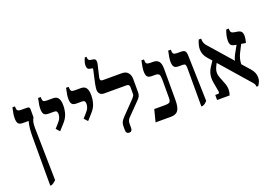

<svg xmlns="http://www.w3.org/2000/svg" viewBox="-139 -1301 2823 1968"><g transform="rotate(-20 1272.0 -317.0)"><path d="M116 -291Q116 -395 134 -456V-459H71Q35 -459 22 -476.5Q9 -494 9 -533Q9 -555 12.5 -578.5Q16 -602 26 -647H54V-633Q54 -611 64.5 -601.5Q75 -592 101 -592H163Q180 -592 187 -585.5Q194 -579 194 -563V-478Q180 -452 175.5 -431Q171 -410 171 -366L172 -325L182 204Q160 227 131 240H116Z M367 -288 402 -327Q429 -356 438 -378Q447 -400 447 -420Q447 -440 439.5 -449.5Q432 -459 412 -459H352Q315 -459 302 -476.5Q289 -494 289 -533Q289 -555 292.5 -578.5Q296 -602 306 -647H335V-633Q335 -610 344.5 -601Q354 -592 381 -592H450Q487 -592 505 -567Q523 -542 523 -488Q523 -438 508.5 -393.5Q494 -349 455 -308L402 -249Z M672 -288 707 -327Q734 -356 743 -378Q752 -400 752 -420Q752 -440 744.5 -449.5Q737 -459 717 -459H657Q620 -459 607 -476.5Q594 -494 594 -533Q594 -555 597.5 -578.5Q601 -602 611 -647H640V-633Q640 -610 649.5 -601Q659 -592 686 -592H755Q792 -592 810 -567Q828 -542 828 -488Q828 -438 813.5 -393.5Q799 -349 760 -308L707 -249Z M1029 -34V-76Q1029 -102 1038 -121Q1047 -140 1069 -163L1213 -312Q1225 -326 1229.5 -334.5Q1234 -343 1234 -356V-427Q1234 -459 1202 -459H960Q928 -459 912.5 -476.5Q897 -494 897 -522Q897 -561 935 -719Q938 -728 938 -734Q938 -742 930 -743L911 -746Q892 -749 884 -760Q876 -771 876 -793Q876 -827 898 -874H917V-868Q917 -851 922.5 -842Q928 -833 943 -830L974 -825Q1001 -821 1001 -790Q1001 -776 997 -760L968 -637Q965 -625 965 -617Q965 -603 972 -597.5Q979 -592 993 -592H1199Q1244 -592 1266.5 -565Q1289 -538 1289 -495V-351Q1289 -328 1281.5 -311.5Q1274 -295 1256 -277L1122 -140Q1108 -126 1102.5 -111.5Q1097 -97 1097 -77V-34Q1097 7 1064 7Q1047 7 1038 -3.5Q1029 -14 1029 -34Z M1386 -133H1500Q1530 -133 1544 -138Q1558 -143 1562.5 -155.5Q1567 -168 1567 -193V-386Q1567 -430 1557 -444.5Q1547 -459 1514 -459H1478Q1442 -459 1429 -476.5Q1416 -494 1416 -532Q1416 -554 1420 -579Q1424 -604 1433 -647H1461V-634Q1461 -611 1471 -601.5Q1481 -592 1508 -592H1540Q1582 -592 1602 -567.5Q1622 -543 1622 -488V-146Q1622 -67 1599 -33.5Q1576 0 1520 0H1352Z M1849 -414Q1849 -440 1842.5 -449.5Q1836 -459 1815 -459H1770Q1734 -459 1721 -477Q1708 -495 1708 -533Q1708 -572 1725 -647H1754V-634Q1754 -612 1763.5 -602Q1773 -592 1800 -592H1843Q1876 -592 1888 -578.5Q1900 -565 1901 -526L1915 -29Q1900 -14 1890 -6.5Q1880 1 1863 7H1849Z M2415 -384Q2383 -325 2381 -260L2456 -175Q2479 -148 2488.5 -124.5Q2498 -101 2498 -73Q2498 -49 2491 -32Q2484 -15 2469 10H2450Q2449 -9 2442 -21Q2435 -33 2412 -58L2149 -359L2138 -337Q2116 -297 2116 -262Q2116 -234 2129 -204L2155 -137Q2171 -100 2171 -61Q2171 -31 2160 0H2023V-55H2052Q2068 -55 2068 -72Q2068 -78 2067 -81L2049 -182Q2045 -202 2045 -227Q2045 -288 2077 -337L2116 -397L2078 -440Q2034 -488 2034 -548Q2034 -591 2058 -647H2085V-633Q2085 -614 2093.5 -595Q2102 -576 2124 -553L2333 -315Q2337 -346 2370 -402L2404 -464L2392 -466Q2357 -471 2345.5 -486.5Q2334 -502 2334 -533Q2334 -583 2358 -647H2386V-637Q2386 -616 2394.5 -606Q2403 -596 2427 -592L2459 -587Q2487 -583 2500 -568Q2513 -553 2513 -519Q2513 -495 2501 -448L2452 -456Z"/></g></svg>

Font: Noto Serif Hebrew SemiBold
Style: Regular
Weight: 600
Designer: Monotype Design Team
Foundry: Monotype Imaging Inc.
Version: Version 1.000